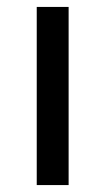

<svg xmlns="http://www.w3.org/2000/svg" viewBox="-20 -534 304 554"><path d="M86 0H178V-514H86Z"/></svg>

Font: Telex Regular
Style: Regular
Weight: 400
Designer: Andres Torresi
Foundry: Andres Torresi
Version: Version 1.001